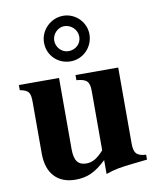

<svg xmlns="http://www.w3.org/2000/svg" viewBox="-84 -806 725 885"><g transform="rotate(-10 278.0 -363.0)"><path d="M377 -635C377 -693 329 -740 272 -740C213 -740 164 -691 164 -633C164 -573 211 -527 271 -527C330 -527 377 -576 377 -635ZM329 -632C329 -600 303 -575 269 -575C238 -575 212 -602 212 -634C212 -665 239 -692 268 -692C301 -692 329 -666 329 -632ZM538 -20V-43C494 -45 481 -61 481 -105V-461H281V-437C331 -433 342 -419 342 -374V-98C311 -64 289 -51 260 -51C224 -51 204 -71 204 -127V-461H16V-437C57 -429 65 -418 65 -372V-131C65 -38 115 14 198 14C253 14 291 -3 343 -52V13C386 -2 410 -6 475 -13Z"/></g></svg>

Font: XITS Math
Style: Bold
Weight: 700
Designer: MicroPress Inc., with final additions and corrections provided by Coen Hoffman, Elsevier (retired)
Version: Version 1.105